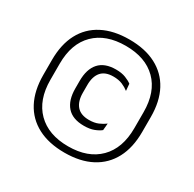

<svg xmlns="http://www.w3.org/2000/svg" viewBox="-146 -806 983 972"><g transform="rotate(30 345.0 -319.5)"><path d="M345 11Q253 11 188.2 -23Q123.5 -57 89.8 -121.2Q56 -185.5 56 -276.5V-364Q56 -455 89.8 -518.8Q123.5 -582.5 188.2 -616.2Q253 -650 345 -650Q437 -650 501.5 -616.2Q566 -582.5 600 -518.8Q634 -455 634 -364V-276.5Q634 -185.5 600 -121.2Q566 -57 501.5 -23Q437 11 345 11ZM362 -156Q295.5 -156 263 -193Q230.5 -230 230.5 -298.5V-342.5Q230.5 -411 263.2 -447.8Q296 -484.5 362 -484.5Q395.5 -484.5 418.8 -475.2Q442 -466 455.5 -455.5L459 -415.5Q442.5 -428.5 420.8 -437.8Q399 -447 368 -447Q320.5 -447 297.5 -420.2Q274.5 -393.5 274.5 -343.5V-299Q274.5 -248.5 298 -221.5Q321.5 -194.5 369.5 -194.5Q401 -194.5 423 -204Q445 -213.5 461.5 -226L458 -186Q444 -174.5 420.2 -165.2Q396.5 -156 362 -156ZM345 -26Q460.5 -26 525.2 -91Q590 -156 590 -273.5V-367Q590 -484.5 525.2 -548.8Q460.5 -613 345 -613Q229.5 -613 164.5 -548.8Q99.5 -484.5 99.5 -367V-273.5Q99.5 -156 164.5 -91Q229.5 -26 345 -26Z"/></g></svg>

Font: Anek Malayalam Light
Style: Regular
Weight: 300
Version: Version 1.003